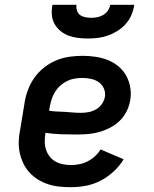

<svg xmlns="http://www.w3.org/2000/svg" viewBox="-20 -770 640 798"><path d="M275 8Q250 8 226 5.5Q202 3 179.5 -4.5Q157 -12 137.5 -24Q118 -36 102.5 -53Q87 -70 77 -91Q67 -112 62 -135Q57 -158 58 -183Q59 -208 64 -232L82 -342Q86 -369 96 -396Q106 -423 123 -447Q140 -471 163.5 -489.5Q187 -508 213.5 -519Q240 -530 268 -534Q296 -538 323 -538Q350 -538 377 -534Q404 -530 428 -520.5Q452 -511 472 -494.5Q492 -478 504.5 -455.5Q517 -433 521.5 -406Q526 -379 521 -352Q517 -329 506 -307Q495 -285 477.5 -268Q460 -251 438 -239.5Q416 -228 393 -221.5Q370 -215 347 -213Q324 -211 301 -211Q268 -211 234.5 -212Q201 -213 169 -218V-217Q166 -200 166 -182.5Q166 -165 171 -149Q176 -133 186 -120Q196 -107 210 -99Q224 -91 241 -87.5Q258 -84 275 -84Q292 -84 310 -87.5Q328 -91 344.5 -99.5Q361 -108 375 -121Q389 -134 398 -149L494 -108Q477 -80 452 -57Q427 -34 398 -19Q369 -4 337.5 2Q306 8 275 8ZM316 -301Q332 -301 348 -304Q364 -307 378.5 -315Q393 -323 403 -337Q413 -351 416 -367Q419 -385 412 -401.5Q405 -418 391 -428Q377 -438 359 -442Q341 -446 323 -446Q307 -446 291 -443.5Q275 -441 259.5 -433.5Q244 -426 231 -414.5Q218 -403 209 -388.5Q200 -374 195 -358.5Q190 -343 187 -327L184 -310Q200 -307 217 -306.5Q234 -306 250.5 -305Q267 -304 283 -302.5Q299 -301 316 -301ZM345 -610Q324 -610 303.5 -612.5Q283 -615 264.5 -622Q246 -629 231 -641.5Q216 -654 206.5 -671Q197 -688 195.5 -708.5Q194 -729 198 -750H298Q296 -738 300 -726Q304 -714 313 -707.5Q322 -701 334.5 -698.5Q347 -696 359 -696Q372 -696 384.5 -698.5Q397 -701 408.5 -707.5Q420 -714 428 -725.5Q436 -737 438 -750H538Q535 -729 526.5 -708.5Q518 -688 503 -671Q488 -654 469 -642Q450 -630 429 -622.5Q408 -615 387 -612.5Q366 -610 345 -610Z"/></svg>

Font: Iosevka Slab Semibold Extended
Style: Italic
Weight: 600
Width: 7
Italic angle: -9°
Monospace: yes
Designer: Belleve Invis
Foundry: Belleve Invis
Version: Version 11.1.0; ttfautohint (v1.8.3)